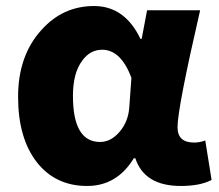

<svg xmlns="http://www.w3.org/2000/svg" viewBox="-20 -603 725 637"><path d="M102 -65Q40 -145 40 -282Q40 -418 117 -503Q188 -583 292 -583Q394 -583 446 -474H450L468 -569H644Q569 -244 569 -181Q569 -130 624 -130Q643 -130 661 -137L682 -6Q644 14 580 14Q459 14 429 -78H424Q368 14 269 14Q164 14 102 -65ZM377 -166Q406 -200 409 -248L416 -345Q381 -438 319 -438Q279 -438 253 -402Q222 -361 222 -285Q222 -132 312 -132Q348 -132 377 -166Z"/></svg>

Font: KaiGen Gothic KR Heavy
Style: Heavy
Weight: 900
Designer: Ryoko NISHIZUKA  (kana & ideographs); Paul D. Hunt (Latin, Greek & Cyrillic); Wenlong ZHANG  (bopomofo); Sandoll Communi
Foundry: Adobe Systems Incorporated
Version: Version 1.002 March 28, 2018